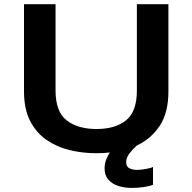

<svg xmlns="http://www.w3.org/2000/svg" viewBox="-20 -720 915 916"><path d="M440.5 11Q373 11 311 -4.2Q249 -19.5 200.2 -53.8Q151.5 -88 123 -144.5Q94.5 -201 94.5 -284.5V-700H245V-288Q245 -187 298 -145.8Q351 -104.5 440.5 -104.5Q529.5 -104.5 581.2 -145.8Q633 -187 633 -288V-700H783.5V-284.5Q783.5 -182 741.8 -119.5Q700 -57 633 -26Q614 -9.5 598 11.5Q582 32.5 582 53Q582 75.5 597.8 83Q613.5 90.5 634 90.5Q652 90.5 676.5 86Q701 81.5 710 76.5V161.5Q694.5 168 667.2 172.2Q640 176.5 607.5 176.5Q574 176.5 544.8 167.2Q515.5 158 497.2 137.5Q479 117 479 83.5Q479 61.5 486.2 42.2Q493.5 23 504 7.5Q473.5 11 440.5 11Z"/></svg>

Font: Trispace SemiExpanded SemiBold
Style: Regular
Weight: 600
Width: 6
Designer: Tyler Finck
Foundry: Etcetera Type Company
Version: Version 1.210; ttfautohint (v1.8.3)